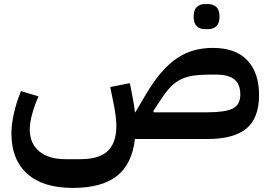

<svg xmlns="http://www.w3.org/2000/svg" viewBox="-20 -682 1328 942"><path d="M337 240Q190 240 113 170Q36 100 36 -27Q36 -72 48.5 -127Q61 -182 83 -235L169 -209Q150 -167 138 -123.5Q126 -80 126 -47Q126 22 172.5 60.5Q219 99 300 99H374Q466 99 508.5 59Q551 19 551 -66Q551 -84 547 -117Q543 -150 531 -205L521 -255L617 -274L627 -224Q632 -198 636 -175Q640 -152 642 -131H644L697 -221Q734 -283 771 -326Q808 -369 848 -396Q888 -423 931.5 -435Q975 -447 1024 -447Q1136 -447 1193.5 -386Q1251 -325 1251 -216Q1251 -103 1189 -51.5Q1127 0 997 0H642Q628 123 553.5 181.5Q479 240 337 240ZM997 -131Q1085 -131 1122 -149.5Q1159 -168 1159 -219Q1159 -268 1130.5 -292Q1102 -316 1039 -316H1009Q965 -316 932 -311.5Q899 -307 871.5 -294.5Q844 -282 821 -259.5Q798 -237 775 -202L732 -137L735 -131ZM985 -539Q961 -539 945.5 -553.5Q930 -568 930 -600Q930 -633 945.5 -647.5Q961 -662 985 -662H1002Q1026 -662 1041.5 -647.5Q1057 -633 1057 -600Q1057 -568 1041.5 -553.5Q1026 -539 1002 -539Z"/></svg>

Font: IBM Plex Arabic SemiBold
Style: Regular
Weight: 600
Designer: Mike Abbink, Paul van der Laan, Pieter van Rosmalen, Wael Morcos, Khajak Apelian
Foundry: Bold Monday
Version: Version 1.0